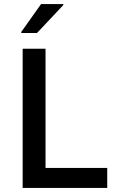

<svg xmlns="http://www.w3.org/2000/svg" viewBox="-20 -929 579 949"><path d="M92 0V-688H205V-99H510V0ZM85 -766V-771L183 -909H293V-904L163 -766Z"/></svg>

Font: Saira Medium
Style: Regular
Weight: 500
Designer: Hector Gatti with collaboration of the Omnibus-Type team
Foundry: Omnibus-Type
Version: Version 1.100; ttfautohint (v1.8.3)